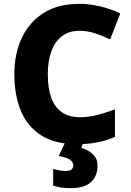

<svg xmlns="http://www.w3.org/2000/svg" viewBox="-20 -744 683 1004"><path d="M394 -583Q342 -583 305 -555.5Q268 -528 249 -477Q230 -426 230 -355Q230 -283 248 -233Q266 -183 303.5 -157Q341 -131 399 -131Q444 -131 488 -142.5Q532 -154 581 -172V-28Q534 -8 486 1Q438 10 382 10Q269 10 196.5 -35.5Q124 -81 89.5 -163.5Q55 -246 55 -356Q55 -464 94.5 -547Q134 -630 209.5 -677Q285 -724 395 -724Q447 -724 502.5 -711Q558 -698 609 -674L556 -538Q516 -557 476 -570Q436 -583 394 -583ZM490 122Q490 177 455.5 208.5Q421 240 347 240Q319 240 296.5 236Q274 232 258 227V139Q274 144 292.5 147Q311 150 326 150Q342 150 352.5 143Q363 136 363 121Q363 103 346 91Q329 79 287 72L321 0H416L405 30Q425 35 444.5 46.5Q464 58 477 76Q490 94 490 122Z"/></svg>

Font: Noto Sans Cham ExtraBold
Style: Regular
Weight: 800
Version: Version 2.002